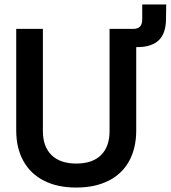

<svg xmlns="http://www.w3.org/2000/svg" viewBox="-20 -830 768 864"><path d="M53 -243V-700H173V-240Q173 -170 212 -132Q251 -94 323 -94Q396 -94 434.5 -132Q473 -170 473 -240V-700H593V-243Q593 -163 561 -105Q529 -47 468 -16.5Q407 14 323 14Q239 14 178.5 -16.5Q118 -47 85.5 -105Q53 -163 53 -243ZM569 -618V-700H580Q600 -700 610 -710.5Q620 -721 620 -743V-810H728L727 -742Q726 -678 693.5 -648Q661 -618 598 -618Z"/></svg>

Font: Space Grotesk Frontify SemiBold
Style: Regular
Weight: 600
Designer: Florian Karsten
Version: Version 2.000